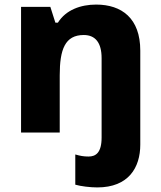

<svg xmlns="http://www.w3.org/2000/svg" viewBox="-20 -579 703 839"><path d="M405 240C542 240 593 153 593 53V-358C593 -499 512 -559 400 -559C333 -559 268 -536 233 -480H222L200 -549H72V0H241V-250C241 -363 264 -426 346 -426C397 -426 424 -392 424 -325V22C424 89 398 105 367 105C345 105 330 102 309 96V228C333 235 374 240 405 240Z"/></svg>

Font: Noto Sans Telugu ExtraBold
Style: Regular
Weight: 800
Designer: Jelle Bosma - Monotype Design Team
Foundry: Monotype Imaging Inc.
Version: Version 2.005